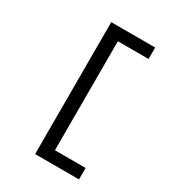

<svg xmlns="http://www.w3.org/2000/svg" viewBox="-212 -877 1023 1132"><g transform="rotate(30 300.0 -311.0)"><path d="M207 138V-760H506V-682H297V60H506V138Z"/></g></svg>

Font: IBM Plex Mono Medium
Style: Regular
Weight: 500
Monospace: yes
Designer: Mike Abbink, Paul van der Laan, Pieter van Rosmalen
Foundry: Bold Monday
Version: Version 2.3